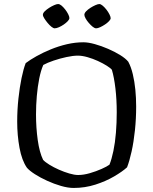

<svg xmlns="http://www.w3.org/2000/svg" viewBox="-20 -929 758 949"><path d="M344 0Q316 0 281.5 -10Q247 -20 213 -35.5Q179 -51 152.5 -68Q126 -85 113 -100Q88 -136 76.5 -198Q65 -260 65 -328Q65 -385 71 -441Q77 -497 86.5 -543Q96 -589 107 -617Q128 -633 160 -651Q192 -669 231 -685Q270 -701 311 -710.5Q352 -720 392 -720Q416 -720 448.5 -711Q481 -702 514.5 -687.5Q548 -673 574.5 -656.5Q601 -640 614 -624Q628 -598 636.5 -562Q645 -526 649 -485.5Q653 -445 653 -402Q653 -343 647 -285.5Q641 -228 630.5 -180.5Q620 -133 608 -102Q585 -81 544 -57Q503 -33 451.5 -16.5Q400 0 344 0ZM366 -64Q393 -64 424 -73Q455 -82 482 -94Q509 -106 521 -115Q532 -142 540.5 -183Q549 -224 553 -273Q557 -322 557 -374Q557 -437 550.5 -492Q544 -547 533 -584Q527 -592 508 -604Q489 -616 464 -627.5Q439 -639 412.5 -646.5Q386 -654 365 -654Q341 -654 308.5 -647Q276 -640 245 -629.5Q214 -619 194 -608Q182 -581 174 -541Q166 -501 162 -455Q158 -409 158 -363Q158 -298 166.5 -237Q175 -176 193 -139Q203 -128 224 -115Q245 -102 271 -90.5Q297 -79 322.5 -71.5Q348 -64 366 -64ZM455 -789Q448 -789 438.5 -796.5Q429 -804 419 -815.5Q409 -827 403 -838Q397 -849 397 -856Q397 -864 405.5 -873Q414 -882 426.5 -890Q439 -898 451.5 -903.5Q464 -909 471 -909Q478 -909 487.5 -901Q497 -893 506 -881.5Q515 -870 521 -858Q527 -846 527 -839Q527 -833 519 -824.5Q511 -816 499 -808Q487 -800 475 -794.5Q463 -789 455 -789ZM250 -789Q244 -789 234.5 -796.5Q225 -804 215.5 -815.5Q206 -827 199 -838Q192 -849 192 -856Q192 -864 201 -873Q210 -882 222.5 -890Q235 -898 247.5 -903.5Q260 -909 267 -909Q275 -909 284 -901.5Q293 -894 302 -882.5Q311 -871 317 -859Q323 -847 323 -840Q323 -833 315 -824.5Q307 -816 295.5 -808Q284 -800 271.5 -794.5Q259 -789 250 -789Z"/></svg>

Font: Texturina 12pt Light
Style: Regular
Weight: 300
Designer: Guillermo Torres Carreño
Foundry: Omnibus-Type
Version: Version 1.002